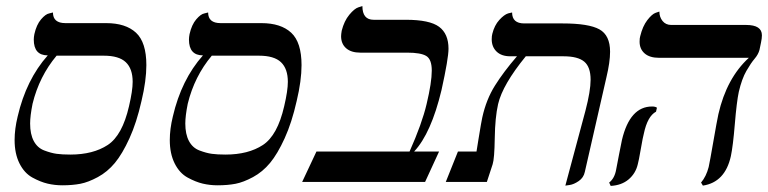

<svg xmlns="http://www.w3.org/2000/svg" viewBox="-20 -598 2524 631"><path d="M185 11Q160 11 136.5 5.5Q113 0 86.5 -14.5Q60 -29 44 -61Q28 -93 28 -138Q28 -174 38 -215Q66 -336 137 -416Q91 -416 91 -468Q91 -476 93 -486Q100 -517 115 -534.5Q130 -552 142 -554L154 -557Q154 -522 195 -522H329Q393 -522 427 -490.5Q461 -459 461 -384Q461 -333 445 -266Q429 -195 405.5 -143.5Q382 -92 357.5 -62.5Q333 -33 301.5 -16Q270 1 244 6Q218 11 185 11ZM321 -415H166Q109 -347 87 -257Q79 -217 79 -192Q79 -157 91 -134.5Q103 -112 125.5 -103.5Q148 -95 166 -92.5Q184 -90 211 -90Q286 -90 334 -121.5Q382 -153 404 -249Q416 -300 416 -329Q416 -372 393.5 -393.5Q371 -415 321 -415Z M695 11Q670 11 646.5 5.5Q623 0 596.5 -14.5Q570 -29 554 -61Q538 -93 538 -138Q538 -174 548 -215Q576 -336 647 -416Q601 -416 601 -468Q601 -476 603 -486Q610 -517 625 -534.5Q640 -552 652 -554L664 -557Q664 -522 705 -522H839Q903 -522 937 -490.5Q971 -459 971 -384Q971 -333 955 -266Q939 -195 915.5 -143.5Q892 -92 867.5 -62.5Q843 -33 811.5 -16Q780 1 754 6Q728 11 695 11ZM831 -415H676Q619 -347 597 -257Q589 -217 589 -192Q589 -157 601 -134.5Q613 -112 635.5 -103.5Q658 -95 676 -92.5Q694 -90 721 -90Q796 -90 844 -121.5Q892 -153 914 -249Q926 -300 926 -329Q926 -372 903.5 -393.5Q881 -415 831 -415Z M1314 -533Q1392 -533 1423 -510Q1454 -487 1454 -438Q1454 -406 1431 -302Q1397 -160 1341 -100H1423L1377 0H973L1020 -100H1326Q1367 -192 1382 -256Q1399 -327 1399 -366Q1399 -403 1381 -414Q1363 -425 1318 -425H1164Q1134 -425 1117.5 -439.5Q1101 -454 1101 -479Q1101 -485 1103 -497Q1111 -529 1128 -549.5Q1145 -570 1158 -574L1171 -578Q1171 -533 1208 -533Z M1838 12 1904 -234Q1921 -299 1921 -336Q1921 -378 1900 -395.5Q1879 -413 1832 -413H1708Q1632 -320 1617 -256Q1607 -212 1606 -144Q1605 -76 1599 -58L1580 0H1445L1485 -100H1546Q1548 -112 1552.5 -140.5Q1557 -169 1560.5 -188.5Q1564 -208 1565 -212Q1578 -271 1606.5 -316.5Q1635 -362 1679 -413H1657Q1628 -413 1612 -428.5Q1596 -444 1596 -469Q1596 -480 1598 -487Q1605 -515 1621 -532.5Q1637 -550 1650 -554L1663 -557Q1663 -521 1703 -521H1829Q1915 -521 1950 -501.5Q1985 -482 1985 -428Q1985 -394 1973 -344L1902 -33Q1898 -14 1882 -3Q1866 8 1852 10Z M2408 -296Q2401 -263 2395 -190.5Q2389 -118 2382 -85Q2363 1 2290 12L2284 2Q2301 -18 2309 -49Q2313 -67 2324.5 -133.5Q2336 -200 2341 -223Q2368 -341 2441 -408H2146Q2115 -408 2098.5 -422.5Q2082 -437 2082 -461Q2082 -473 2084 -479Q2092 -512 2107.5 -532Q2123 -552 2135 -556L2147 -560Q2147 -542 2157.5 -529Q2168 -516 2186 -516H2432Q2484 -516 2484 -482Q2484 -472 2481 -458L2476 -434Q2472 -419 2460 -405Q2448 -391 2433 -365Q2418 -339 2408 -296ZM2096 -159Q2093 -149 2086 -108.5Q2079 -68 2076 -58Q2069 -28 2046 -8.5Q2023 11 1987 13L1982 2Q2000 -12 2005 -41Q2007 -51 2014.5 -90.5Q2022 -130 2024 -138Q2050 -248 2123 -248Q2134 -248 2139 -244L2136 -231Q2108 -216 2096 -159Z"/></svg>

Font: Linux Libertine O
Style: Italic
Weight: 400
Italic angle: -12°
Designer: Philipp H. Poll
Foundry: Philipp H. Poll
Version: Version 5.1.6